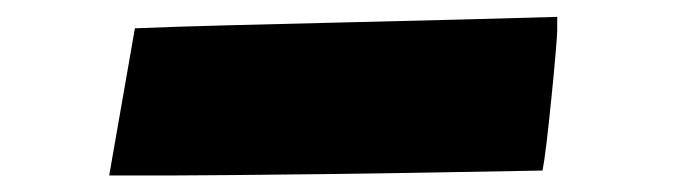

<svg xmlns="http://www.w3.org/2000/svg" viewBox="-20 -467 810 230"><path d="M110.8 -256.8 141.6 -433.1Q190.4 -435.1 256.6 -436.8Q322.8 -438.5 394 -440.2Q465.3 -441.9 531.7 -443.6Q598.1 -445.3 647.5 -446.8V-430.2Q647.5 -425.3 645.5 -402.3Q643.6 -379.4 640.6 -350.3Q637.7 -321.3 634.8 -296.6Q631.8 -272 629.9 -262.7Q573.2 -261.7 506.3 -260.5Q439.5 -259.3 375.2 -258.5Q311 -257.8 260.5 -257.3Q210 -256.8 186 -256.8Z"/></svg>

Font: Seymour One
Style: Regular
Weight: 400
Designer: Vernon Adams
Foundry: Vernon Adams
Version: Version 1.100; ttfautohint (v1.8.4.7-5d5b);gftools[0.9.33]